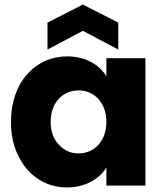

<svg xmlns="http://www.w3.org/2000/svg" viewBox="-20 -813 719 841"><path d="M28 -280C28 -223 39 -172 61 -129C104 -41 182 8 273 8C352 8 413 -27 446 -79V0H617V-558H446V-479C414 -531 353 -566 274 -566C136 -566 28 -454 28 -280ZM202 -280C202 -365 256 -417 324 -417C392 -417 446 -364 446 -279C446 -194 392 -141 324 -141C290 -141 261 -154 238 -179C214 -204 202 -237 202 -280ZM343 -678 498 -596V-714L343 -793L188 -714V-596Z"/></svg>

Font: Poppins
Style: Bold
Weight: 700
Designer: Ninad Kale (Devanagari), Jonny Pinhorn (Latin)
Foundry: Indian Type Foundry
Version: 4.004